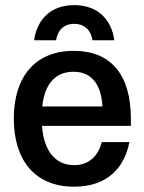

<svg xmlns="http://www.w3.org/2000/svg" viewBox="-20 -709 557 742"><path d="M196.7 -553.3C202.5 -589.2 223.3 -616.7 266.7 -616.7C310 -616.7 331.7 -589.2 337.5 -553.3H421.7C411.7 -629.2 361.7 -689.2 266.7 -689.2C171.7 -689.2 122.5 -629.2 111.7 -553.3ZM266.7 12.5C396.7 12.5 461.7 -63.3 480 -160H373.3C360 -107.5 325 -70.8 266.7 -70.8C190 -70.8 148.3 -131.7 142.5 -222.5H485.8V-250C485.8 -421.7 407.5 -512.5 265 -512.5C114.2 -512.5 33.3 -410 33.3 -250.8C33.3 -90.8 114.2 12.5 266.7 12.5ZM143.3 -297.5C152.5 -385 194.2 -431.7 264.2 -431.7C332.5 -431.7 371.7 -384.2 375.8 -297.5Z"/></svg>

Font: Familjen Grotesk Medium
Style: Regular
Weight: 500
Designer: Anders Wikstroem, Jonas Baeckman, Matilda Gysing, Kristian Moeller
Foundry: Familjen STHLM AB
Version: Version 2.000